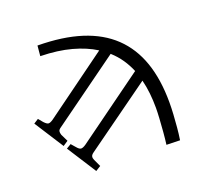

<svg xmlns="http://www.w3.org/2000/svg" viewBox="-121 -659 1007 964"><g transform="rotate(-20 382.5 -176.5)"><path d="M235 170 135 14 160 -1 180 22Q193 38 203 38Q213 38 229 27L590 -235Q576 -269 555 -300Q534 -331 504 -358L143 -97Q131 -89 129.5 -81Q128 -73 132 -61L151 -22L124 -4L24 -160L49 -176L69 -152Q83 -137 92 -136.5Q101 -136 117 -147L456 -394Q404 -427 332.5 -446.5Q261 -466 168 -468L173 -523Q307 -522 405.5 -490.5Q504 -459 569 -397Q634 -335 666 -243Q698 -151 698 -28Q698 2 696 35.5Q694 69 691 103Q688 137 683 169L611 167Q615 137 618 100.5Q621 64 623 30Q625 -4 625 -26Q625 -66 621 -103.5Q617 -141 608 -177L255 77Q242 86 240.5 95Q239 104 244 114L262 153Z"/></g></svg>

Font: Literata 18pt Light
Style: Italic
Weight: 300
Italic angle: -2°
Designer: Latin by Veronika Burian and Jose Scaglione. Greek by Irene Vlachou. Cyrillic by Vera Evstafieva
Foundry: TypeTogether
Version: Version 3.103;gftools[0.9.29]